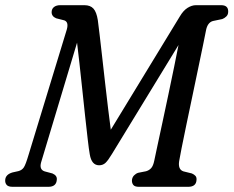

<svg xmlns="http://www.w3.org/2000/svg" viewBox="-32 -720 900 740"><path d="M187 -28Q185.5 0 154.5 0H17Q0 0 -6.2 -7.2Q-12.5 -14.5 -12 -25Q-11.5 -47.5 16.5 -55.5L39 -60.5Q52.5 -64 59.8 -74.8Q67 -85.5 78.5 -124.5L225.5 -606.5Q233.5 -635 216 -641.5L184.5 -649.5Q166.5 -657 167 -674Q167.5 -686.5 176.5 -693.2Q185.5 -700 200 -700H293.5Q316 -700 328 -687Q340 -674 345 -642.5Q347.5 -623 352 -585.8Q356.5 -548.5 361.8 -500.5Q367 -452.5 373 -401.2Q379 -350 384.5 -302.8Q390 -255.5 395 -220L661 -656.5Q674.5 -679.5 691 -689.8Q707.5 -700 723 -700H820.5Q848 -700 847.5 -675Q847.5 -663.5 840.2 -656.5Q833 -649.5 824.5 -646.5L788.5 -639Q767 -633 761.5 -600.5Q758.5 -585 750.5 -546Q742.5 -507 731.5 -454.8Q720.5 -402.5 708.8 -346.2Q697 -290 686.2 -238.5Q675.5 -187 668 -149.5Q660.5 -112 658.5 -99Q653.5 -66.5 675 -59.5L707.5 -51.5Q716.5 -47.5 721.2 -42.2Q726 -37 725.5 -27.5Q724.5 0 693.5 0H503.5Q487.5 0 481.8 -7.2Q476 -14.5 476.5 -25.5Q477.5 -36.5 484.5 -43.8Q491.5 -51 500.5 -54L531 -60Q543 -63.5 550.8 -72.2Q558.5 -81 562.5 -100.5Q565.5 -115.5 574 -154.8Q582.5 -194 593.8 -246.8Q605 -299.5 617 -355.8Q629 -412 639.2 -462.5Q649.5 -513 656 -546.5L399.5 -126.5Q384.5 -101.5 374.5 -92.2Q364.5 -83 350 -83Q321 -83 314 -125Q310.5 -144.5 306 -183.8Q301.5 -223 296 -273.2Q290.5 -323.5 285 -376.2Q279.5 -429 274.2 -476Q269 -523 265 -555.5L126.5 -94.5Q118.5 -66.5 140 -59.5L170 -51.5Q188.5 -43.5 187 -28Z"/></svg>

Font: Fraunces 144pt SuperSoft
Style: Italic
Weight: 400
Italic angle: -16°
Version: Version 1.000;[b76b70a41]